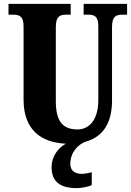

<svg xmlns="http://www.w3.org/2000/svg" viewBox="-20 -734 678 994"><path d="M379 240C396 240 437 234 455 224V158C435 163 417 166 402 166C369 166 344 150 344 115C344 52 387 13 422 0C520 -27 560 -106 560 -214V-595C560 -651 583 -658 613 -658H638V-714H413V-658H437C467 -658 489 -651 489 -599V-216C489 -111 440 -64 382 -64C310 -64 269 -99 269 -210V-595C269 -651 293 -658 322 -658H346V-714H24V-658H49C78 -658 102 -651 102 -599V-218C102 -62 192 4 321 10C280 31 247 78 247 130C247 206 290 240 379 240Z"/></svg>

Font: Noto Serif Hebrew ExtraCondensed Black
Style: Regular
Weight: 900
Width: 2
Designer: Monotype Design Team
Foundry: Monotype Imaging Inc.
Version: Version 2.004